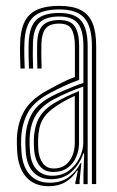

<svg xmlns="http://www.w3.org/2000/svg" viewBox="-20 -627 398 654"><path d="M293.1 0V-469.6Q293.1 -536.7 267.3 -565.8Q241.6 -594.9 182.1 -594.9Q120.8 -594.9 93.1 -568.8Q65.5 -542.6 63.2 -482Q62.5 -462 62.8 -438.9Q63 -415.8 64.1 -393.5H49.7Q48.6 -416.6 48.3 -438.9Q47.9 -461.3 48.7 -482.5Q51.1 -549.3 82.2 -578.1Q113.3 -607 182.1 -607Q227 -607 254.6 -593.1Q282.2 -579.2 294.9 -548.9Q307.6 -518.7 307.6 -469.6V0ZM158.1 -28.4Q191.3 -28.4 214.8 -45.9Q238.3 -63.3 251 -89.5Q263.6 -115.6 263.6 -141.2V-332.2Q241.1 -324.5 213.9 -312.9Q186.7 -301.3 162.4 -288.3Q121.6 -265.9 102.3 -235Q83 -204.2 80.8 -154.2Q80.4 -143.1 80.9 -133.1Q81.4 -123.2 82.1 -112.4Q84.8 -70.8 104.9 -49.6Q125 -28.4 158.1 -28.4ZM161.1 -41.3Q131.9 -41.3 115.8 -61.3Q99.7 -81.3 96.5 -113.3Q95.6 -125.1 95.3 -135.2Q95 -145.4 95.3 -153.2Q97.4 -199.2 114.3 -227.7Q131.1 -256.2 167.4 -277.3Q184.8 -287.4 206.5 -298Q228.2 -308.5 249.2 -316.7V-139.9Q249.2 -115.5 239.7 -92.8Q230.3 -70.2 210.8 -55.7Q191.4 -41.3 161.1 -41.3ZM163 -53.1Q187.8 -53.1 203.6 -65.6Q219.4 -78.1 227 -97.7Q234.7 -117.3 234.7 -138.9V-300.4Q218 -292.7 202.7 -284.4Q187.5 -276.1 172.5 -266.2Q140.5 -245.7 125.8 -220.6Q111.1 -195.5 109.8 -153.2Q109.6 -144.3 109.8 -134.7Q110 -125 110.8 -114.8Q113 -88.5 126.1 -70.8Q139.1 -53.1 163 -53.1ZM145.8 7.3Q97.5 7.3 70 -23.2Q42.5 -53.7 38.6 -109Q37.7 -123.4 37.5 -136.8Q37.3 -150.2 37.6 -159.2Q40.9 -212.9 64.4 -252Q87.9 -291.1 146.1 -321.9Q163.4 -331.4 177.5 -338.9Q191.6 -346.3 205.5 -352.7Q219.3 -359 235.1 -364.7V-469.6Q235.1 -506.7 224.3 -526.7Q213.5 -546.6 182.1 -546.6Q149.5 -546.6 136 -530.5Q122.4 -514.3 121.1 -479.6Q120.7 -464.4 120.7 -443Q120.8 -421.5 121.7 -393.5H107.3Q106.3 -422.9 106.3 -443.3Q106.2 -463.8 106.7 -480.6Q108.1 -522.9 126 -540.8Q143.8 -558.7 182.1 -558.7Q221 -558.7 235.3 -536.2Q249.6 -513.7 249.6 -469.6V-354.9Q222.1 -345.2 197.9 -333.9Q173.8 -322.5 151.1 -310.5Q97.2 -282.3 76.2 -245.4Q55.1 -208.6 52.1 -158.1Q51.6 -146.3 51.9 -134.9Q52.2 -123.6 53.1 -110.1Q56.6 -59 81.7 -31.8Q106.7 -4.6 149.7 -4.6Q187.5 -4.6 213.6 -23.3Q239.7 -41.9 253.9 -71.2H257.1L251.2 -12.6V0H236.6L236.5 -4.4L245.2 -45.8H242.4Q226.1 -20.5 202.4 -6.6Q178.7 7.3 145.8 7.3ZM264.3 0.1V-35L266.8 -104.2H263.6Q251.3 -67.1 223.8 -41.8Q196.3 -16.6 153.4 -16.6Q115.8 -16.7 93.3 -40.9Q70.7 -65.1 67.6 -111.1Q66.7 -124.6 66.4 -135.5Q66.1 -146.3 66.6 -156.8Q69.2 -204.5 88.3 -239Q107.4 -273.6 156.8 -299.4Q174.8 -308.7 194.2 -317.2Q213.5 -325.7 231.7 -332.8Q249.8 -340 264.1 -344.5V-469.6Q264.1 -523.8 245.2 -547.3Q226.3 -570.8 182.1 -570.8Q135.8 -570.8 114.8 -550Q93.8 -529.2 92.2 -481Q91.5 -461.1 91.7 -438.2Q92 -415.2 92.8 -393.5H78.6Q77.5 -415.9 77.3 -439.2Q77 -462.4 77.7 -481.5Q79.6 -535.9 103.9 -559.4Q128.2 -582.9 182.1 -582.9Q233.9 -582.9 256.2 -556.6Q278.6 -530.3 278.6 -469.6V0.1Z"/></svg>

Font: Big Shoulders Inline Thin
Style: Regular
Weight: 100
Designer: Patric King
Foundry: XO Type Co
Version: Version 2.002